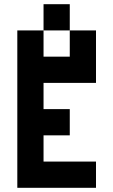

<svg xmlns="http://www.w3.org/2000/svg" viewBox="-20 -1020 540 915"><path d="M187.5 -1000H312.5V-875H437.5V-625H187.5V-500H312.5V-375H187.5V-250H437.5V-125H62.5V-875H187.5V-750H312.5V-875H187.5Z"/></svg>

Font: Amiga Topaz Unicode Rus
Style: Regular
Weight: 400
Designer: dMG of Trueschool and Divine Stylers
Foundry: dMG of Trueschool and Divine Stylers
Version: Version 1.1